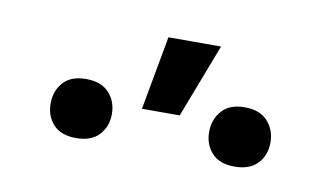

<svg xmlns="http://www.w3.org/2000/svg" viewBox="-37 -882 578 330"><g transform="rotate(10 252.5 -716.5)"><path d="M345.5 -631.8Q332 -646.5 332 -668.5Q332 -690.4 345.5 -705.6Q358.9 -720.7 385.3 -720.7Q411.6 -720.7 425.3 -705.6Q439 -690.4 439 -668.5Q439 -646.5 425.3 -631.8Q411.6 -617.2 385.3 -617.2Q358.9 -617.2 345.5 -631.8ZM68.6 -632.8Q55.2 -647.5 55.2 -669.4Q55.2 -691.4 68.6 -706.3Q82 -721.2 108.4 -721.2Q134.8 -721.2 148.4 -706.3Q162.1 -691.4 162.1 -669.4Q162.1 -647.5 148.4 -632.8Q134.8 -618.2 108.4 -618.2Q82 -618.2 68.6 -632.8ZM234.9 -816.4H326.7L277.3 -687.5H211.4Z"/></g></svg>

Font: MAUL
Style: Regular
Weight: 400
Designer: MAUL
Version: Version 1.0; 2020; ttfautohint (v1.8.3)